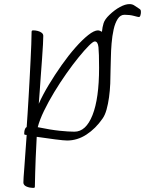

<svg xmlns="http://www.w3.org/2000/svg" viewBox="-20 -672 707 936"><path d="M141 244Q134 244 126 242.5Q118 241 110.5 238Q103 235 98.5 230Q94 225 94 218Q94 201 98.5 146.5Q103 92 110 -14L102 -15Q101 -15 99.5 -16Q98 -17 98 -21Q98 -35 102 -43.5Q106 -52 110 -52Q112 -80 114.5 -118Q117 -156 119.5 -199.5Q122 -243 124.5 -288.5Q127 -334 129 -376.5Q131 -419 132.5 -455Q134 -491 134 -516Q134 -520 135.5 -522Q137 -524 142 -524Q153 -524 164.5 -521Q176 -518 183.5 -512Q191 -506 191 -497Q191 -485 189.5 -455Q188 -425 185 -385.5Q182 -346 179 -304Q176 -262 173.5 -225.5Q171 -189 169 -166Q188 -209 217.5 -258Q247 -307 280.5 -354.5Q314 -402 347.5 -440Q381 -478 410 -501Q439 -524 458 -524Q465 -524 477 -517Q479 -540 485 -559Q491 -578 513 -599Q539 -624 565 -638Q591 -652 611 -652Q624 -652 633 -646.5Q642 -641 661 -628Q665 -625 666 -622Q667 -619 667 -614Q667 -605 664.5 -597Q662 -589 657 -589Q653 -589 633 -594.5Q613 -600 587 -600Q567 -600 554 -580Q541 -560 534 -528.5Q527 -497 524 -460.5Q521 -424 520.5 -390Q520 -356 519 -333Q519 -300 517.5 -265Q516 -230 511.5 -197.5Q507 -165 499.5 -138Q492 -111 480 -94Q446 -45 401.5 -16Q357 13 307 13Q292 13 249 7.5Q206 2 159 -5Q156 57 154 98.5Q152 140 151.5 171.5Q151 203 150 237Q150 241 148.5 242.5Q147 244 141 244ZM343 -30Q399 -30 431 -111Q463 -192 463 -341Q463 -414 460 -442Q457 -470 442 -470Q434 -470 413 -449Q392 -428 363.5 -393Q335 -358 304 -314Q273 -270 244.5 -223Q216 -176 194.5 -131.5Q173 -87 164 -52Q227 -39 271 -34.5Q315 -30 343 -30Z"/></svg>

Font: Briem Hand Thin
Style: Regular
Weight: 100
Designer: Gunnlaugur SE Briem, Eben Sorkin
Foundry: Sorkin Type Co.
Version: Version 1.003